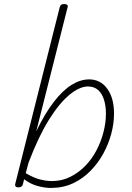

<svg xmlns="http://www.w3.org/2000/svg" viewBox="-20 -911 650 948"><path d="M72 14Q59 14 56 8Q53 2 56 -6L275 -876Q278 -885 282.5 -888Q287 -891 298 -891Q306 -891 311 -887.5Q316 -884 314 -876L159 -263Q203 -353 246.5 -409Q290 -465 333.5 -492Q377 -519 420 -519Q476 -519 509.5 -473Q543 -427 543 -350Q543 -302 529.5 -251Q516 -200 490 -152.5Q464 -105 426 -66.5Q388 -28 339.5 -5.5Q291 17 231 17Q200 17 164.5 7Q129 -3 99 -26L93 -1Q91 6 86 10Q81 14 72 14ZM107 -56Q146 -33 177.5 -25Q209 -17 237 -17Q285 -17 326.5 -37.5Q368 -58 401 -92Q434 -126 456.5 -169Q479 -212 491 -259Q503 -306 503 -350Q503 -388 493.5 -418.5Q484 -449 464.5 -466.5Q445 -484 414 -484Q373 -484 323 -443Q273 -402 221.5 -319.5Q170 -237 121 -108Z"/></svg>

Font: Playwrite IS Thin
Style: Regular
Weight: 250
Designer: Veronika Burian, José Scaglione
Foundry: TypeTogether
Version: Version 1.002